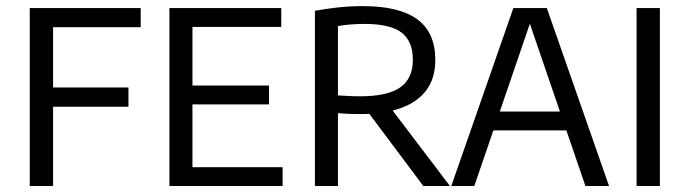

<svg xmlns="http://www.w3.org/2000/svg" viewBox="-20 -622 2306 642"><path d="M79.5 0V-595H450.5V-531H157.5V0ZM135.5 -265V-329.5H409.5V-265Z M546.5 0V-595H920.5V-532H623.5V-63H925V0ZM600 -273V-336H879.5V-273Z M1033 0V-586Q1068.5 -592.5 1108.5 -597Q1148.5 -601.5 1194.5 -601.5Q1315.5 -601.5 1375.5 -557.2Q1435.5 -513 1435.5 -422.5Q1436 -362.5 1406.8 -322Q1377.5 -281.5 1321.2 -261Q1265 -240.5 1184.5 -240.5Q1165.5 -240.5 1146.2 -241.2Q1127 -242 1110 -243.5V0ZM1395.5 0 1187.5 -278H1273.5L1484.5 0ZM1183 -300Q1276.5 -300 1318.5 -330Q1360.5 -360 1360.5 -421.5Q1360.5 -484.5 1322.5 -513.2Q1284.5 -542 1199.5 -542Q1173.5 -542 1152.5 -540.2Q1131.5 -538.5 1110 -535V-303Q1131 -302 1146.5 -301Q1162 -300 1183 -300Z M1489 0 1696.5 -595H1808.5L2016.5 0H1937.5L1746 -559.5H1757.5L1566 0ZM1599 -186 1616.5 -249H1888.5L1905.5 -186Z M2108.5 0V-595H2186.5V0Z"/></svg>

Font: Encode Sans SC SemiCondensed
Style: Regular
Weight: 400
Width: 4
Designer: Multiple Designers
Foundry: Impallari Type
Version: Version 3.002